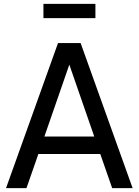

<svg xmlns="http://www.w3.org/2000/svg" viewBox="-20 -966 712 986"><path d="M11 0H116L177 -175H495L556 0H661L394 -745H278ZM208 -265 336 -634 464 -265ZM203 -873H470V-946H203Z"/></svg>

Font: Plus Jakarta Sans Medium
Style: Regular
Weight: 500
Designer: Gumpita Rahayu
Foundry: Tokotype
Version: Version 2.004; ttfautohint (v1.8.3)